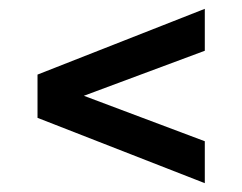

<svg xmlns="http://www.w3.org/2000/svg" viewBox="-20 -470 549 435"><path d="M444 -55 65 -203V-301L444 -450V-355L170 -253L444 -150Z"/></svg>

Font: Saira Semi Condensed Medium
Style: Regular
Weight: 500
Width: 4
Designer: Hector Gatti with collaboration of the Omnibus-Type team
Foundry: Omnibus-Type
Version: Version 1.001; ttfautohint (v1.8)